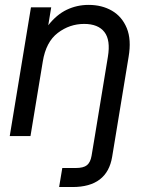

<svg xmlns="http://www.w3.org/2000/svg" viewBox="-20 -545 587 769"><path d="M216.8 204.1 229.5 127.9H283.2Q314.5 127.9 328.4 116.5Q342.3 105 346.7 79.1L359.9 0L412.1 -317.4Q423.3 -384.3 398.2 -416.7Q373 -449.2 316.9 -449.2Q258.8 -449.2 211.4 -413.1Q164.1 -377 151.4 -298.8L102.1 0H19L104 -515.6H185.1L173.3 -443.8Q206.5 -486.3 247.3 -505.9Q288.1 -525.4 335 -525.4Q388.2 -525.4 428.5 -502Q468.8 -478.5 487.8 -432.4Q506.8 -386.2 495.1 -317.4L442.9 0L429.2 83Q409.2 204.1 270.5 204.1Z"/></svg>

Font: Inter Display
Style: Italic
Weight: 400
Italic angle: -9.39999°
Designer: Rasmus Andersson
Foundry: rsms
Version: Version 4.000;git-a52131595